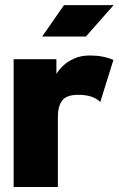

<svg xmlns="http://www.w3.org/2000/svg" viewBox="-20 -743 473 763"><path d="M378.4 -337.4Q350.6 -366.2 291 -366.2Q243.7 -366.2 226.8 -343Q210 -319.8 210 -279.3V0H34.2V-507.8H204.1V-449.2Q212.9 -464.4 230.2 -481.2Q247.6 -498 274.4 -510.3Q301.3 -522.5 337.9 -522.5Q389.6 -522.5 430.7 -504.9ZM321.3 -597.7H147.5L234.4 -722.7H431.6Z"/></svg>

Font: Giphurs Black
Style: Regular
Weight: 900
Version: Version 0.920; ttfautohint (v1.8.4.7-5d5b)